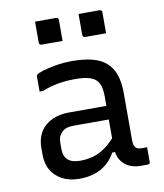

<svg xmlns="http://www.w3.org/2000/svg" viewBox="-85 -824 770 904"><g transform="rotate(-10 300.0 -372.5)"><path d="M497 -351Q497 -323 497 -295Q497 -267 497 -238.5Q497 -210 497 -182Q497 -154 497 -126Q497 -113 499.5 -104Q502 -95 507 -90Q512 -85 519 -83Q526 -81 536 -81Q538 -81 540.5 -81Q543 -81 546 -81H561Q561 -63 561 -46Q561 -29 561 -11Q561 -5 558 -2.5Q555 0 550 0Q545 0 534.5 0Q524 0 515 0Q492 0 472 -7Q452 -14 437 -28Q422 -42 414 -62.5Q406 -83 406 -111Q406 -146 406 -183.5Q406 -221 406 -256Q406 -272 406 -288Q406 -304 406 -320Q406 -336 406 -352Q406 -392 394.5 -414.5Q383 -437 356 -446.5Q329 -456 283 -456Q254 -456 227 -453Q200 -450 174.5 -443.5Q149 -437 123 -427H108Q108 -445 108 -463Q108 -481 108 -499Q108 -502 109 -504Q110 -506 111 -507Q116 -513 141.5 -521Q167 -529 204.5 -535.5Q242 -542 283 -542Q339 -542 379.5 -531.5Q420 -521 446 -498Q472 -475 484.5 -439Q497 -403 497 -351ZM162 -142Q162 -108 181.5 -90.5Q201 -73 240 -73Q274 -73 304.5 -82Q335 -91 364 -112.5Q393 -134 424 -172V-85H395Q378 -54 353.5 -33Q329 -12 296 -1Q263 10 223 10Q176 10 142 -7.5Q108 -25 89 -56.5Q70 -88 70 -132V-164Q70 -197 81 -223.5Q92 -250 112.5 -268Q133 -286 162 -296Q191 -306 227 -306Q262 -306 294.5 -306Q327 -306 359 -306Q391 -306 424 -306Q433 -306 436.5 -295.5Q440 -285 441 -270Q442 -255 442 -241Q405 -241 373.5 -241Q342 -241 310 -241Q278 -241 240 -241Q219 -241 204.5 -236.5Q190 -232 180 -221Q171 -213 166.5 -200.5Q162 -188 162 -172ZM144 -755Q169 -755 194.5 -755Q220 -755 245 -755Q249 -755 251 -753.5Q253 -752 254.5 -750Q256 -748 256 -744V-643Q231 -643 205.5 -643Q180 -643 155 -643Q152 -643 149.5 -644.5Q147 -646 145.5 -648.5Q144 -651 144 -654ZM352 -755Q377 -755 402.5 -755Q428 -755 453 -755Q457 -755 459 -753.5Q461 -752 462.5 -750Q464 -748 464 -744V-643Q439 -643 413.5 -643Q388 -643 363 -643Q360 -643 357.5 -644.5Q355 -646 353.5 -648.5Q352 -651 352 -654Z"/></g></svg>

Font: RecMonoLinear Nerd Font Mono
Style: Regular
Weight: 400
Monospace: yes
Version: Version 1.085; ttfautohint (v1.8.4.7-5d5b);Nerd Fonts 3.2.1